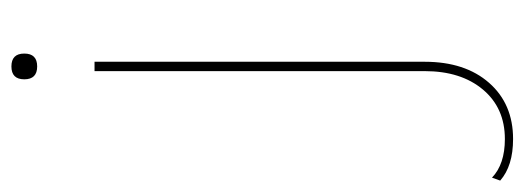

<svg xmlns="http://www.w3.org/2000/svg" viewBox="-406 -378 897 328"><g transform="rotate(-90 42.0 -213.5)"><path d="M115 -620Q115 -598 93 -598Q71 -598 71 -620Q71 -642 93 -642Q115 -642 115 -620ZM101 -500V64Q101 133 65 174Q29 215 -31 215Q-77 215 -102 193L-97 179Q-74 201 -31 201Q22 201 53.5 163.5Q85 126 85 64V-500Z"/></g></svg>

Font: Elaine Sans Thin
Style: Regular
Weight: 250
Designer: Wei Huang
Foundry: Wei Huang
Version: Version 2.001;December 24, 2019;FontCreator 12.0.0.2547 64-b